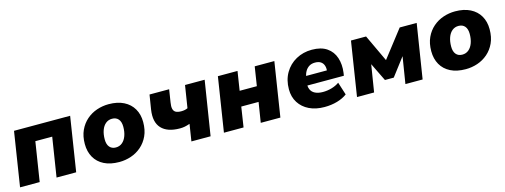

<svg xmlns="http://www.w3.org/2000/svg" viewBox="-16 -1087 4423 1682"><g transform="rotate(-15 2195.5 -246.0)"><path d="M22 0 99 -492H608L531 0H353L409 -356H256L200 0Z M921 11Q840 11 783.5 -17.5Q727 -46 697.5 -98Q668 -150 668 -219Q668 -290 692.5 -343Q717 -396 758.5 -432Q800 -468 852 -485.5Q904 -503 959 -503Q1039 -503 1095.5 -474.5Q1152 -446 1182 -394.5Q1212 -343 1212 -274Q1212 -202 1187.5 -149Q1163 -96 1121.5 -60Q1080 -24 1028 -6.5Q976 11 921 11ZM924 -120Q958 -120 982.5 -140.5Q1007 -161 1020 -197Q1033 -233 1033 -279Q1033 -324 1012.5 -348Q992 -372 955 -372Q922 -372 897.5 -352Q873 -332 860 -296Q847 -260 847 -213Q847 -168 867.5 -144Q888 -120 924 -120Z M1576 0 1600 -153Q1574 -144 1553.5 -140Q1533 -136 1510 -136Q1396 -136 1343 -193Q1290 -250 1307 -361L1328 -492H1506L1488 -377Q1482 -342 1487 -320Q1492 -298 1509.5 -288Q1527 -278 1560 -278Q1576 -278 1591 -281Q1606 -284 1618 -290L1650 -492H1828L1750 0Z M1871 0 1948 -492H2126L2099 -319H2255L2282 -492H2460L2383 0H2205L2234 -182H2077L2049 0Z M2782 11Q2703 11 2644 -17.5Q2585 -46 2552 -98Q2519 -150 2519 -219Q2519 -304 2556.5 -368Q2594 -432 2658.5 -467.5Q2723 -503 2802 -503Q2886 -503 2937.5 -467.5Q2989 -432 3009 -371Q3029 -310 3019 -236L3015 -210H2664L2676 -294H2898L2882 -281Q2887 -312 2879.5 -336Q2872 -360 2852.5 -373.5Q2833 -387 2800 -387Q2768 -387 2746 -373Q2724 -359 2710.5 -335Q2697 -311 2693 -281L2686 -242Q2680 -203 2691.5 -175.5Q2703 -148 2731.5 -134Q2760 -120 2802 -120Q2843 -120 2882.5 -131.5Q2922 -143 2951 -164L2988 -48Q2951 -20 2897.5 -4.5Q2844 11 2782 11Z M3078 0 3155 -492H3292L3407 -247L3597 -492H3751L3673 0H3517L3563 -286H3589L3433 -81H3353L3253 -286H3279L3233 0Z M4063 11Q3982 11 3925.5 -17.5Q3869 -46 3839.5 -98Q3810 -150 3810 -219Q3810 -290 3834.5 -343Q3859 -396 3900.5 -432Q3942 -468 3994 -485.5Q4046 -503 4101 -503Q4181 -503 4237.5 -474.5Q4294 -446 4324 -394.5Q4354 -343 4354 -274Q4354 -202 4329.5 -149Q4305 -96 4263.5 -60Q4222 -24 4170 -6.5Q4118 11 4063 11ZM4066 -120Q4100 -120 4124.5 -140.5Q4149 -161 4162 -197Q4175 -233 4175 -279Q4175 -324 4154.5 -348Q4134 -372 4097 -372Q4064 -372 4039.5 -352Q4015 -332 4002 -296Q3989 -260 3989 -213Q3989 -168 4009.5 -144Q4030 -120 4066 -120Z"/></g></svg>

Font: Nunito Sans 12pt Black
Style: Italic
Weight: 900
Italic angle: -9°
Designer: Vernon Adams
Foundry: Vernon Adams
Version: Version 3.101;gftools[0.9.27]